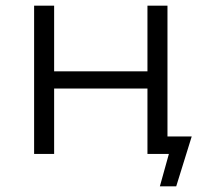

<svg xmlns="http://www.w3.org/2000/svg" viewBox="-20 -546 735 681"><path d="M660 -62 605 115H547L579 0H503V-232H172V0H101V-526H172V-293H503V-526H574V-62Z"/></svg>

Font: Montserrat-Regular
Style: Regular
Weight: 400
Version: Version 7.200